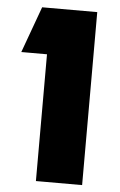

<svg xmlns="http://www.w3.org/2000/svg" viewBox="-51 -737 484 774"><g transform="rotate(5 190.5 -350.0)"><path d="M311 -700V0H124V-513H20L88 -700Z"/></g></svg>

Font: Clickuper
Style: Bold
Weight: 700
Designer: Denis Ignatov
Foundry: Denis Ignatov
Version: Version 1.10 April 16, 2021